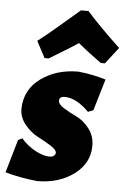

<svg xmlns="http://www.w3.org/2000/svg" viewBox="-67 -787 554 837"><g transform="rotate(5 210.0 -368.0)"><path d="M113 -526 75 -598Q131 -641 253 -747H286Q338 -688 433 -598L377 -526H359Q294 -573 257 -604Q231 -586 131 -526ZM265 -480Q326 -474 386 -456L345 -318L322 -309Q266 -365 216 -365Q192 -365 192 -346Q192 -331 217.5 -315Q243 -299 273 -285Q303 -271 328.5 -239Q354 -207 354 -163Q354 -87 288.5 -38Q223 11 127 11Q51 3 -13 -15L29 -160L47 -169Q75 -137 110 -118.5Q145 -100 172 -100Q185 -100 191.5 -106Q198 -112 198 -119Q198 -132 172 -148.5Q146 -165 114.5 -181Q83 -197 57 -229Q31 -261 32 -300Q35 -383 102.5 -431.5Q170 -480 265 -480Z"/></g></svg>

Font: Alegreya Sans Black
Style: Italic
Weight: 900
Italic angle: -7°
Designer: Juan Pablo del Peral
Foundry: Huerta Tipografica
Version: Version 2.007